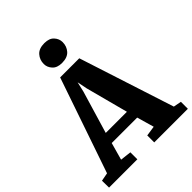

<svg xmlns="http://www.w3.org/2000/svg" viewBox="-285 -1128 1274 1274"><g transform="rotate(-45 352.0 -491.0)"><path d="M41 -76.5 271 -746.5H450.5L667.5 -76L723 -65.5V0H407.5V-65.5L478.5 -76L444 -196.5H205L171 -74.5L249 -65.5V0H-16.5L-17.5 -65.5ZM423 -272 344 -571 330 -641.5 313.5 -570.5 224.5 -272ZM347.5 -805Q302.5 -805 279.8 -830Q257 -855 257 -886Q257 -925.5 281.8 -953.5Q306.5 -981.5 357 -981.5H358Q403.5 -981.5 426 -956.5Q448.5 -931.5 448.5 -900.5Q448.5 -861 423.8 -833Q399 -805 348.5 -805Z"/></g></svg>

Font: Merriweather 20pt Black
Style: Regular
Weight: 900
Version: Version 2.100